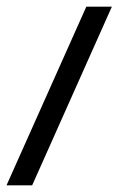

<svg xmlns="http://www.w3.org/2000/svg" viewBox="-78 -329 427 584"><path d="M19.8 234.8 262.3 -308.8H184.6L-58.2 234.8Z"/></svg>

Font: Estedad-FD VF
Style: Regular
Weight: 100
Designer: Amin Abedi
Version: Version 7.3